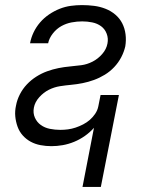

<svg xmlns="http://www.w3.org/2000/svg" viewBox="-20 -562 590 754"><path d="M304 172 349 -60Q333 -42 313 -28Q293 -14 271 -5Q249 4 226.5 8Q204 12 182 12Q160 12 139 8Q118 4 100.5 -5.5Q83 -15 69.5 -30Q56 -45 49 -64.5Q42 -84 40 -105Q38 -126 43 -148Q47 -170 58 -191.5Q69 -213 85.5 -230.5Q102 -248 122.5 -261Q143 -274 165 -282Q187 -290 209.5 -294.5Q232 -299 254.5 -301Q277 -303 299.5 -306Q322 -309 343.5 -320Q365 -331 381.5 -350Q398 -369 402 -391Q406 -411 399 -429.5Q392 -448 377 -459Q362 -470 342.5 -474Q323 -478 303 -478Q282 -478 261 -474Q240 -470 221 -459.5Q202 -449 187.5 -430.5Q173 -412 169 -392H98Q102 -414 112 -435Q122 -456 137.5 -474Q153 -492 173 -505.5Q193 -519 214.5 -527.5Q236 -536 258 -539Q280 -542 302 -542Q326 -542 349.5 -539Q373 -536 394.5 -527.5Q416 -519 433 -504.5Q450 -490 460 -470.5Q470 -451 473 -427.5Q476 -404 472 -380Q467 -358 456 -337Q445 -316 428.5 -298.5Q412 -281 391.5 -268.5Q371 -256 349 -248Q327 -240 304.5 -235.5Q282 -231 260 -229Q238 -227 215.5 -223.5Q193 -220 172 -209.5Q151 -199 134 -180Q117 -161 113 -139Q109 -118 117 -100Q125 -82 140.5 -71Q156 -60 176 -56Q196 -52 217 -52Q232 -52 247 -54Q262 -56 277 -61Q292 -66 306.5 -73.5Q321 -81 333 -91.5Q345 -102 354 -115.5Q363 -129 366 -144L375 -189H447L376 172Z"/></svg>

Font: Lode
Style: Italic
Weight: 400
Italic angle: -11°
Monospace: yes
Designer: Belleve Invis
Foundry: Belleve Invis
Version: Version 29.2.0; ttfautohint (v1.8.3)